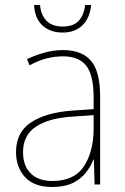

<svg xmlns="http://www.w3.org/2000/svg" viewBox="-20 -737 498 767"><path d="M232 -537Q307 -537 343.5 -494Q380 -451 380 -353V0H358L355 -99H353Q342 -71 322 -46Q302 -21 269.5 -5.5Q237 10 189 10Q116 10 80 -29.5Q44 -69 44 -129Q44 -208 103 -247.5Q162 -287 266 -295L354 -301V-347Q354 -437 324.5 -474.5Q295 -512 232 -512Q200 -512 167.5 -504Q135 -496 98 -476L88 -501Q122 -517 158.5 -527Q195 -537 232 -537ZM267 -271Q175 -265 123.5 -231Q72 -197 72 -129Q72 -75 102.5 -44.5Q133 -14 189 -14Q276 -14 314.5 -71.5Q353 -129 354 -220V-277ZM344 -717Q339 -665 309.5 -636Q280 -607 230 -607Q181 -607 150 -635Q119 -663 116 -717H140Q143 -678 165.5 -654.5Q188 -631 230 -631Q274 -631 295 -654.5Q316 -678 320 -717Z"/></svg>

Font: Noto Sans Thai SemCond Thin
Style: Regular
Weight: 100
Width: 4
Designer: Monotype Design Team
Foundry: Monotype Imaging Inc.
Version: Version 2.002; ttfautohint (v1.8.4.7-5d5b)